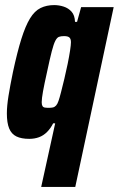

<svg xmlns="http://www.w3.org/2000/svg" viewBox="-20 -538 467 755"><path d="M142 197 197 -53H189Q179 -33 165 -19Q151 -5 133.5 1.5Q116 8 95 8Q64 8 44.5 -1.5Q25 -11 16 -33Q7 -55 7 -92Q7 -121 13.5 -161.5Q20 -202 31 -255Q48 -334 64 -385Q80 -436 98 -465.5Q116 -495 139.5 -506.5Q163 -518 193 -518Q212 -518 230.5 -512Q249 -506 261.5 -492Q274 -478 275 -452H283L299 -510H427L276 197ZM172 -114Q181 -114 188 -115.5Q195 -117 200.5 -123Q206 -129 210 -141Q214 -152 220 -175.5Q226 -199 233 -228Q240 -257 246 -286.5Q252 -316 255.5 -339Q259 -362 259 -372Q259 -385 253 -390.5Q247 -396 232 -396Q219 -396 211.5 -393Q204 -390 197.5 -377.5Q191 -365 183.5 -336Q176 -307 165 -255Q154 -206 149 -178Q144 -150 144 -136Q144 -126 147 -121Q150 -116 156.5 -115Q163 -114 172 -114Z"/></svg>

Font: Saira Condensed ExtraBold
Style: Italic
Weight: 800
Width: 3
Italic angle: -12°
Designer: Hector Gatti with collaboration of the Omnibus-Type team
Foundry: Omnibus-Type
Version: Version 1.101